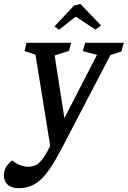

<svg xmlns="http://www.w3.org/2000/svg" viewBox="-53 -735 651 979"><path d="M275.4 -132.8 441.4 -455.1 369.1 -474.6 380.9 -516.6H578.1L566.4 -472.7L509.8 -454.1L256.8 31.2Q200.2 139.6 153.1 182.1Q106 224.6 43.9 224.6Q5.9 224.6 -13.7 206.8Q-33.2 189 -33.2 158.2Q-33.2 116.2 8.8 83Q48.8 115.2 92.8 115.2Q121.6 115.2 143.6 97.7Q165.5 80.1 192.4 29.3L203.1 8.8L127.9 -456.1L72.3 -474.6L82 -516.6H309.6L298.8 -475.6L225.6 -452.1ZM356.9 -714.8 462.4 -605 433.1 -584 336.4 -648.4H330.6L247.6 -583L225.1 -600.6L324.7 -707Z"/></svg>

Font: Neuton
Style: Italic
Weight: 400
Italic angle: -9°
Designer: Brian M Zick
Version: Version 1.32